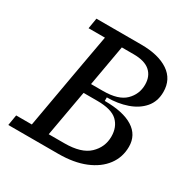

<svg xmlns="http://www.w3.org/2000/svg" viewBox="-153 -807 927 945"><g transform="rotate(30 310.0 -335.0)"><path d="M120 -610 130 -670H384Q483 -670 539.5 -632Q596 -594 596 -522Q596 -468 565 -432Q534 -396 482 -378Q430 -360 368 -360V-340Q473 -340 528.5 -305Q584 -270 584 -204Q584 -144 549.5 -98Q515 -52 451.5 -26Q388 0 300 0H16L26 -60H115L168 -360Q179 -423 190.5 -485.5Q202 -548 213 -610ZM256 -312Q245 -249 233.5 -186Q222 -123 211 -60H300Q396 -60 440 -102Q484 -144 484 -204Q484 -258 450.5 -290Q417 -322 336 -322H258ZM376 -610H309L268 -378H336Q423 -378 461.5 -416Q500 -454 500 -508Q500 -556 469.5 -583Q439 -610 376 -610Z"/></g></svg>

Font: Source Serif 4 Caption
Style: Italic
Weight: 400
Italic angle: -12°
Designer: Frank Grießhammer
Foundry: Adobe Systems Incorporated
Version: Version 4.004;hotconv 1.0.117;makeotfexe 2.5.65602